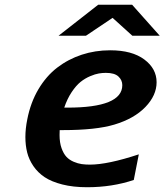

<svg xmlns="http://www.w3.org/2000/svg" viewBox="-20 -763 686 801"><path d="M646.5 -613.8H532.2L449.7 -688.5L338.4 -613.8H224.1L389.6 -743.2H531.2ZM439.5 -553.2Q530.8 -553.2 582 -514.9Q633.3 -476.6 633.3 -419.9Q633.3 -365.2 586.7 -316.7Q540 -268.1 457 -243.2Q380.4 -220.2 242.7 -220.2H229Q228.5 -212.9 228.5 -199.2Q228.5 -168 236.8 -144.8Q245.1 -121.6 257.3 -108.6Q269.5 -95.7 287.4 -88.1Q305.2 -80.6 320.8 -78.4Q336.4 -76.2 355 -76.2Q429.2 -76.2 559.1 -119.1L538.1 -12.2Q447.8 18.1 343.3 18.1Q285.2 18.1 240 6.6Q194.8 -4.9 166.3 -23.9Q137.7 -43 119.1 -70.3Q100.6 -97.7 93.3 -127.2Q85.9 -156.7 85.9 -191.4Q85.9 -226.1 93.8 -265.1Q107.4 -335 140.1 -390.4Q172.9 -445.8 218.8 -481Q264.6 -516.1 320.8 -534.7Q377 -553.2 439.5 -553.2ZM261.2 -314Q490.2 -314 490.2 -407.7Q490.2 -428.7 474.1 -443.8Q458 -459 421.4 -459Q407.2 -459 392.3 -456.5Q377.4 -454.1 356 -445.1Q334.5 -436 315.9 -421.1Q297.4 -406.2 278.8 -378.4Q260.3 -350.6 248 -314Z"/></svg>

Font: Aurulent Sans
Style: BoldItalic
Weight: 700
Italic angle: -11°
Version: Version 2007.05.04